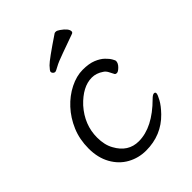

<svg xmlns="http://www.w3.org/2000/svg" viewBox="-209 -822 948 948"><g transform="rotate(-45 265.0 -347.5)"><path d="M399 -649Q350 -631 301.5 -614Q253 -597 233 -585.5Q213 -574 207 -574Q201 -574 196 -579Q191 -584 191 -590.5Q191 -597 210 -617Q229 -637 341 -712Q343 -713 350 -713Q357 -713 370 -704Q406 -679 406 -659Q406 -652 399 -649ZM429 -56Q357 18 250 18Q198 18 153.5 -6.5Q109 -31 82.5 -78.5Q56 -126 56 -190Q56 -254 78.5 -307Q101 -360 138 -400Q175 -440 221 -463Q267 -486 310.5 -486Q354 -486 382 -474.5Q410 -463 426.5 -447Q443 -431 450.5 -417.5Q458 -404 458 -401Q458 -385 443 -370Q428 -355 419 -355Q410 -355 407 -360Q400 -374 393 -387Q386 -400 375 -407Q346 -427 315 -427Q251 -427 188 -360Q124 -288 124 -199Q124 -147 144 -112Q183 -40 257 -40Q353 -40 453 -140Q468 -155 477 -155Q486 -155 486 -146Q486 -137 472 -111.5Q458 -86 429 -56Z"/></g></svg>

Font: Moon Stars Kai T
Style: Regular
Weight: 400
Designer: GuiWonder
Version: Version 1.101